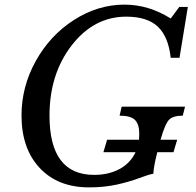

<svg xmlns="http://www.w3.org/2000/svg" viewBox="-20 -800 849 830"><path d="M387 -44Q450 -44 497 -69.5Q544 -95 566 -142H427L443 -196H581L582 -222Q582 -263 563.5 -281.5Q545 -300 497 -300L506 -339H780L770 -300Q729 -300 711.5 -283Q694 -266 674 -196H746L730 -142H660Q644 -80 643 -49Q624 -46 581.5 -30Q539 -14 484.5 -2Q430 10 365 10Q230 10 151.5 -74Q73 -158 73 -301Q73 -425 134.5 -536Q196 -647 299.5 -713.5Q403 -780 518 -780Q623 -780 718 -720L755 -770H792L756 -550H718Q708 -642 662 -685Q616 -728 526 -728Q386 -728 290 -604Q194 -480 194 -300Q194 -44 387 -44Z"/></svg>

Font: Libre Baskerville
Style: Italic
Weight: 400
Italic angle: -15°
Designer: Pablo Impallari, Rodrigo Fuenzalida
Foundry: Pablo Impallari, Rodrigo Fuenzalida
Version: Version 1.051;Glyphs 3.2.3 (3260)